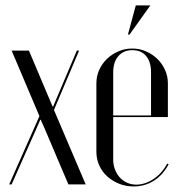

<svg xmlns="http://www.w3.org/2000/svg" viewBox="-20 -682 676 710"><path d="M23 -495 125.8 -252.5 13.9 0H22.9L116.8 -211.2L128.8 -238.9H130.8L143.1 -211.2L233 0H296.9L179.5 -275.4L272.6 -495H264.2L187.9 -315L176.5 -288H174.5L162.8 -315.6L86.9 -495Z M336.4 -373.8V-120.5Q336.4 -93.8 347 -70.3Q357.6 -46.8 376.4 -29.8Q395.3 -12.8 420.4 -2.6Q445.6 7.5 473.9 7.5Q515.5 7.5 549.1 -13.8Q582.6 -35 603.5 -74.4L598.1 -77Q589.2 -59.8 576.7 -45.5Q564.1 -31.2 548.9 -20.9Q533.8 -10.5 517 -4.9Q500.2 0.8 484.2 0.8Q465.8 0.8 449.8 -6.4Q433.8 -13.6 422.8 -25.9Q411.8 -38.1 405.2 -55.3Q398.6 -72.5 398.6 -91.9V-414.2Q398.6 -452.4 417.6 -474.4Q436.6 -496.5 469.4 -496.5Q502.1 -496.5 520.3 -474.9Q538.5 -453.4 538.5 -414.2V-255H394.5V-249H600.8V-374.1Q600.8 -400.3 590.2 -423.6Q579.6 -446.9 561.6 -464.4Q543.6 -481.8 519.7 -492.2Q495.8 -502.5 468.9 -502.5Q442.1 -502.5 418.1 -492.2Q394 -481.9 375.6 -464.3Q357.2 -446.6 346.8 -423.4Q336.4 -400.2 336.4 -373.8ZM459.1 -554.4 536 -662.1H482.2L453.1 -554.4Z"/></svg>

Font: Moniqa Black
Style: Regular
Weight: 900
Designer: Rajesh Rajput
Foundry: Rajesh Rajput
Version: Version 1.000